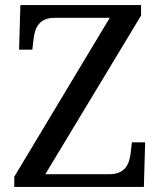

<svg xmlns="http://www.w3.org/2000/svg" viewBox="-20 -734 632 754"><path d="M545 0 550 -175H498L493 -132C488 -88 470 -50 410 -50H158L534 -673V-714H60L55 -539H107L112 -582C117 -626 135 -664 194 -664H411L36 -40V0Z"/></svg>

Font: Liu Chibing Harmony Marks (Sposobin) Font
Style: Regular
Weight: 400
Designer: Liu Chibing
Foundry: Liu Chibing
Version: Version 1.003